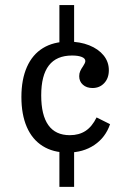

<svg xmlns="http://www.w3.org/2000/svg" viewBox="-20 -591 496 758"><path d="M64.5 -208.1Q64.5 -277.4 86.3 -326.6Q108.1 -375.8 149.6 -401.2Q191.1 -426.6 250 -426.6Q296 -426.6 332.3 -412.1Q368.5 -397.6 389.1 -372.2Q409.7 -346.8 409.7 -313.7Q409.7 -282.3 391.5 -262.9Q373.4 -243.5 345.2 -243.5Q321.8 -243.5 307.3 -256.5Q292.7 -269.4 292.7 -290.3Q292.7 -301.6 296.8 -310.5Q300.8 -319.4 308.1 -329.8Q311.3 -334.7 314.1 -340.3Q316.9 -346 316.9 -350Q316.9 -360.5 302.8 -366.1Q288.7 -371.8 264.5 -371.8Q203.2 -371.8 173 -332.7Q142.7 -293.5 142.7 -214.5Q142.7 -136.3 171 -96.8Q199.2 -57.3 255.6 -57.3Q291.9 -57.3 317.7 -74.2Q343.5 -91.1 361.3 -127.4L414.5 -100.8Q396.8 -48.4 352.4 -18.5Q308.1 11.3 246.8 11.3Q189.5 11.3 148.4 -14.5Q107.3 -40.3 85.9 -89.5Q64.5 -138.7 64.5 -208.1ZM214.5 -24.2H272.6V146.8H214.5ZM214.5 -571H272.6V-406.5H214.5Z"/></svg>

Font: Playfair Micro SmCond SmLight
Style: Regular
Weight: 360
Width: 4
Designer: Claus Eggers Sørensen
Foundry: Claus Eggers Sørensen
Version: Version 2.100;Glyphs 3.2 (3219)